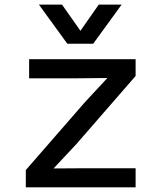

<svg xmlns="http://www.w3.org/2000/svg" viewBox="-20 -804 690 824"><path d="M147 -784.2H246.1L325.2 -671.9L403.8 -784.2H502L379.9 -616.2H269ZM90.8 0V-74.2L344.2 -365.2L440.9 -469.2L296.9 -467.8H105V-549.8H562V-478L308.1 -186L210 -81.1L354 -82H562V0Z"/></svg>

Font: Azeret Mono
Style: Regular
Weight: 400
Designer: Martin Vácha
Foundry: Displaay
Version: Version 1.002